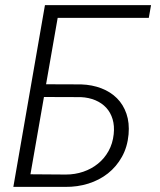

<svg xmlns="http://www.w3.org/2000/svg" viewBox="-20 -731 627 751"><path d="M562 -661.1H205.6L160.2 -401.4L297.4 -400.9Q340.8 -399.4 376.7 -385.5Q412.6 -371.6 437.5 -346.7Q462.4 -321.8 474.6 -286.1Q486.8 -250.5 482.9 -205.6Q478.5 -156.2 457 -117.7Q435.5 -79.1 402.1 -52.7Q368.7 -26.4 325.7 -12.9Q282.7 0.5 235.4 0H32.2L155.8 -710.9H570.8ZM151.9 -351.6 99.1 -49.3 237.3 -48.3Q273.4 -48.3 305.7 -59.3Q337.9 -70.3 363 -90.6Q388.2 -110.8 404.5 -140.1Q420.9 -169.4 424.8 -206.5Q428.2 -238.8 420.4 -264.9Q412.6 -291 395.5 -309.6Q378.4 -328.1 353 -338.9Q327.6 -349.6 296.4 -351.1Z"/></svg>

Font: Roboto Mono Light
Style: Italic
Weight: 300
Designer: Google
Version: Version 2.000985; 2015; ttfautohint (v1.3)